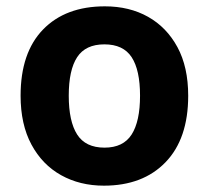

<svg xmlns="http://www.w3.org/2000/svg" viewBox="-20 -576 659 606"><path d="M574 -273.7Q574 -138 502.5 -64Q431 10 308 10Q232.1 10 172.8 -23.1Q113.4 -56.2 79.2 -119.8Q45 -183.4 45 -274Q45 -410 116 -483Q187 -556 311 -556Q388.4 -556 447.2 -523Q506 -490 540 -427.3Q574 -364.5 574 -273.7ZM197 -274Q197 -193 223.5 -151.5Q250 -110 309.9 -110Q369 -110 395.5 -151.5Q422 -193 422 -274Q422 -355 395.5 -395.5Q369 -436 309.5 -436Q250 -436 223.5 -395.5Q197 -355 197 -274Z"/></svg>

Font: Noto Sans Javanese
Style: Regular
Weight: 400
Designer: Monotype Design Team
Foundry: Monotype Imaging Inc.
Version: Version 2.004